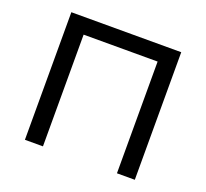

<svg xmlns="http://www.w3.org/2000/svg" viewBox="-121 -845 1062 990"><g transform="rotate(20 410.5 -350.0)"><path d="M109 0V-700H712V0H614V-613H208V0Z"/></g></svg>

Font: Montserrat Z Med
Style: Regular
Weight: 500
Designer: Julieta Ulanovsky
Foundry: Julieta Ulanovsky
Version: Version 8.000